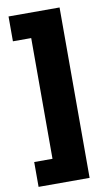

<svg xmlns="http://www.w3.org/2000/svg" viewBox="-97 -754 564 982"><g transform="rotate(-10 185.0 -262.5)"><path d="M21 180V51H116V-576H21V-705H286V180Z"/></g></svg>

Font: Nunito Sans 7pt Condensed Black
Style: Regular
Weight: 900
Width: 3
Designer: Vernon Adams
Foundry: Vernon Adams
Version: Version 3.101;gftools[0.9.27]